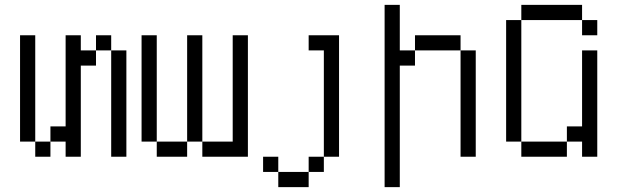

<svg xmlns="http://www.w3.org/2000/svg" viewBox="-20 -645 2540 790"><path d="M125 -62.5V0H187.5V-62.5ZM125 -62.5V-500H62.5V-62.5ZM250 -62.5V0H312.5Q312.5 0 312.5 -375H375V-437.5H312.5V-500H250Q250 -500 250 -125H187.5V-62.5ZM437.5 -437.5V0H500V-437.5ZM375 -437.5H437.5V-500H375Z M625 -62.5V0H750V-62.5ZM625 -62.5V-500H562.5V-62.5ZM750 -62.5H812.5V0H1000Q1000 0 1000 -500H937.5V-62.5H812.5V-500H750Z M1125 62.5V125H1250V62.5ZM1125 62.5V0H1062.5V62.5ZM1250 62.5H1312.5V0H1250ZM1312.5 0H1375Q1375 0 1375 -500H1250V-437.5H1312.5Z M1562.5 -625Q1562.5 -625 1562.5 125H1625Q1625 125 1625 -375H1687.5V-437.5H1625V-625ZM1875 -437.5V0H1937.5V-437.5ZM1687.5 -437.5H1875V-500H1687.5Z M2437.5 -500V-562.5H2375V-500ZM2125 -62.5V0H2312.5V-62.5ZM2125 -62.5Q2125 -62.5 2125 -562.5H2062.5Q2062.5 -562.5 2062.5 -62.5ZM2375 -62.5V0H2437.5V-437.5H2375V-125H2312.5V-62.5ZM2125 -562.5H2375V-625H2125Z"/></svg>

Font: CalcUnifontExMono
Style: Regular
Weight: 500
Version: Version 15.0.06